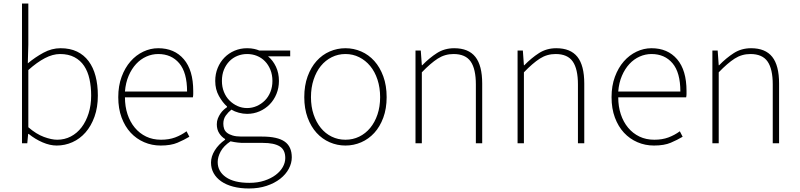

<svg xmlns="http://www.w3.org/2000/svg" viewBox="-20 -814 4543 1091"><path d="M302 13Q264 13 222 -5Q180 -23 143 -53H140L135 0H105V-794H141V-560L138 -454Q180 -489 227 -514.5Q274 -540 324 -540Q378 -540 417.5 -521Q457 -502 483.5 -466.5Q510 -431 523 -381.5Q536 -332 536 -271Q536 -204 517 -151Q498 -98 466 -61.5Q434 -25 391.5 -6Q349 13 302 13ZM305 -20Q347 -20 382.5 -38.5Q418 -57 443.5 -90.5Q469 -124 483.5 -170Q498 -216 498 -271Q498 -321 488.5 -364.5Q479 -408 458 -439.5Q437 -471 403 -489Q369 -507 321 -507Q280 -507 235 -483.5Q190 -460 141 -416V-91Q186 -52 229.5 -36Q273 -20 305 -20Z M893 13Q843 13 799 -6Q755 -25 722.5 -60Q690 -95 671 -146Q652 -197 652 -262Q652 -326 671 -377.5Q690 -429 721.5 -465Q753 -501 794 -520.5Q835 -540 879 -540Q971 -540 1024.5 -477.5Q1078 -415 1078 -297Q1078 -289 1078 -280Q1078 -271 1076 -261H690Q690 -209 704.5 -165Q719 -121 746 -88.5Q773 -56 810.5 -38Q848 -20 895 -20Q940 -20 975 -33Q1010 -46 1040 -68L1056 -37Q1026 -19 988.5 -3Q951 13 893 13ZM1043 -294Q1043 -402 998.5 -454.5Q954 -507 879 -507Q844 -507 811.5 -492.5Q779 -478 753.5 -450.5Q728 -423 711 -383.5Q694 -344 690 -294Z M1395 257Q1345 257 1305 246.5Q1265 236 1237 216.5Q1209 197 1194 170Q1179 143 1179 110Q1179 75 1200.5 40.5Q1222 6 1259 -20V-24Q1239 -36 1225.5 -57Q1212 -78 1212 -108Q1212 -126 1218 -141Q1224 -156 1232.5 -168.5Q1241 -181 1251 -190Q1261 -199 1270 -205V-209Q1245 -231 1224 -268.5Q1203 -306 1203 -354Q1203 -394 1217 -428Q1231 -462 1255.5 -487Q1280 -512 1313 -526Q1346 -540 1384 -540Q1407 -540 1424.5 -536Q1442 -532 1453 -527H1629V-494H1503Q1531 -471 1548 -435Q1565 -399 1565 -354Q1565 -315 1551 -280.5Q1537 -246 1512.5 -221Q1488 -196 1455 -181.5Q1422 -167 1384 -167Q1361 -167 1337 -173.5Q1313 -180 1295 -191Q1277 -177 1263 -157.5Q1249 -138 1249 -111Q1249 -96 1253.5 -82.5Q1258 -69 1270 -59.5Q1282 -50 1302 -44Q1322 -38 1352 -38H1469Q1557 -38 1597.5 -9.5Q1638 19 1638 80Q1638 113 1621 145Q1604 177 1572 202Q1540 227 1495 242Q1450 257 1395 257ZM1384 -200Q1413 -200 1439 -211.5Q1465 -223 1485 -243Q1505 -263 1516.5 -291.5Q1528 -320 1528 -354Q1528 -389 1516.5 -417.5Q1505 -446 1485.5 -466Q1466 -486 1440 -496.5Q1414 -507 1384 -507Q1355 -507 1329 -496.5Q1303 -486 1283.5 -466Q1264 -446 1252.5 -418Q1241 -390 1241 -354Q1241 -320 1252.5 -291.5Q1264 -263 1284 -243Q1304 -223 1329.5 -211.5Q1355 -200 1384 -200ZM1397 225Q1444 225 1482 212.5Q1520 200 1546.5 180Q1573 160 1587 135Q1601 110 1601 84Q1601 37 1569 17.5Q1537 -2 1474 -2H1354Q1349 -2 1330.5 -4Q1312 -6 1290 -11Q1251 15 1234 46.5Q1217 78 1217 107Q1217 160 1263.5 192.5Q1310 225 1397 225Z M1943 13Q1896 13 1853.5 -5.5Q1811 -24 1779 -59Q1747 -94 1728 -145.5Q1709 -197 1709 -262Q1709 -328 1728 -380Q1747 -432 1779 -467.5Q1811 -503 1853.5 -521.5Q1896 -540 1943 -540Q1990 -540 2032.5 -521.5Q2075 -503 2107 -467.5Q2139 -432 2158 -380Q2177 -328 2177 -262Q2177 -197 2158 -145.5Q2139 -94 2107 -59Q2075 -24 2032.5 -5.5Q1990 13 1943 13ZM1943 -20Q1985 -20 2021 -37.5Q2057 -55 2083.5 -87Q2110 -119 2125 -163.5Q2140 -208 2140 -262Q2140 -316 2125 -361.5Q2110 -407 2083.5 -439Q2057 -471 2021 -489Q1985 -507 1943 -507Q1901 -507 1865 -489Q1829 -471 1803 -439Q1777 -407 1762 -361.5Q1747 -316 1747 -262Q1747 -208 1762 -163.5Q1777 -119 1803 -87Q1829 -55 1865 -37.5Q1901 -20 1943 -20Z M2341 -527H2371L2377 -443H2379Q2420 -485 2463 -512.5Q2506 -540 2561 -540Q2642 -540 2681 -491Q2720 -442 2720 -339V0H2684V-334Q2684 -422 2654.5 -464.5Q2625 -507 2557 -507Q2508 -507 2467.5 -481Q2427 -455 2377 -403V0H2341Z M2921 -527H2951L2957 -443H2959Q3000 -485 3043 -512.5Q3086 -540 3141 -540Q3222 -540 3261 -491Q3300 -442 3300 -339V0H3264V-334Q3264 -422 3234.5 -464.5Q3205 -507 3137 -507Q3088 -507 3047.5 -481Q3007 -455 2957 -403V0H2921Z M3696 13Q3646 13 3602 -6Q3558 -25 3525.5 -60Q3493 -95 3474 -146Q3455 -197 3455 -262Q3455 -326 3474 -377.5Q3493 -429 3524.5 -465Q3556 -501 3597 -520.5Q3638 -540 3682 -540Q3774 -540 3827.5 -477.5Q3881 -415 3881 -297Q3881 -289 3881 -280Q3881 -271 3879 -261H3493Q3493 -209 3507.5 -165Q3522 -121 3549 -88.5Q3576 -56 3613.5 -38Q3651 -20 3698 -20Q3743 -20 3778 -33Q3813 -46 3843 -68L3859 -37Q3829 -19 3791.5 -3Q3754 13 3696 13ZM3846 -294Q3846 -402 3801.5 -454.5Q3757 -507 3682 -507Q3647 -507 3614.5 -492.5Q3582 -478 3556.5 -450.5Q3531 -423 3514 -383.5Q3497 -344 3493 -294Z M4028 -527H4058L4064 -443H4066Q4107 -485 4150 -512.5Q4193 -540 4248 -540Q4329 -540 4368 -491Q4407 -442 4407 -339V0H4371V-334Q4371 -422 4341.5 -464.5Q4312 -507 4244 -507Q4195 -507 4154.5 -481Q4114 -455 4064 -403V0H4028Z"/></svg>

Font: SpoqaHanSans
Style: Thin
Weight: 250
Designer: [Spoqa Han Sans] Dong-huui Kim \uAE40 \uB3D9 \uD718   [Noto Sans] Ryoko NISHIZUKA \u897F \u585A \u6DBC \u5B50  (kana & i
Foundry: Spoqa (http://bi.spoqa.com)
Version: Version 1.004;PS 1.004;hotconv 1.0.82;makeotf.lib2.5.63406